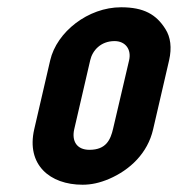

<svg xmlns="http://www.w3.org/2000/svg" viewBox="-20 -502 489 528"><path d="M207 6C231 6 254 1 280 -10C338 -35 386 -81 401 -146L445 -336C453 -371 449 -400 435 -422C410 -462 376 -482 313 -482C222 -482 136 -414 118 -336L74 -146C52 -49 117 6 207 6ZM295 -389C325 -389 342 -366 335 -336L291 -148C284 -118 272 -90 226 -90C191 -90 177 -114 184 -146L228 -336C234 -363 257 -389 295 -389Z"/></svg>

Font: DIN Rundschrift
Style: MittelKursiv
Weight: 400
Version: Version 1.027